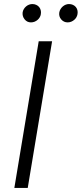

<svg xmlns="http://www.w3.org/2000/svg" viewBox="-20 -932 405 952"><path d="M51.1 0 171.9 -727.3H238.3L117.5 0ZM274.1 -871.1Q275.9 -880 280.5 -887.4Q285.2 -894.9 291.7 -900.4Q298.3 -905.9 306.1 -908.9Q313.9 -911.9 322.1 -911.9Q332.7 -911.9 341.4 -908Q350.1 -904.1 355.8 -897.4Q361.5 -890.6 363.8 -881.6Q366.1 -872.5 364.3 -861.9Q362.9 -853.7 358.7 -846.2Q354.4 -838.8 347.8 -833.3Q341.3 -827.8 333.1 -824.4Q324.9 -821 315.3 -821Q296.2 -821 283.4 -835.9Q270.6 -850.9 274.1 -871.1ZM92.3 -871.1Q93.8 -880 98.4 -887.4Q103 -894.9 109.6 -900.4Q116.1 -905.9 124.1 -908.9Q132.1 -911.9 140.3 -911.9Q150.9 -911.9 159.4 -908Q168 -904.1 173.7 -897.5Q179.3 -891 181.8 -881.7Q184.3 -872.5 182.5 -861.9Q181.5 -854 177.2 -846.6Q172.9 -839.1 166.4 -833.5Q159.8 -827.8 151.5 -824.4Q143.1 -821 133.5 -821Q114 -821 101.9 -836.3Q89.8 -851.6 92.3 -871.1Z"/></svg>

Font: Inter P Light
Style: Italic
Weight: 300
Italic angle: 9.39999°
Designer: Rasmus Andersson
Foundry: rsms
Version: Version 3.018;git-588b23468